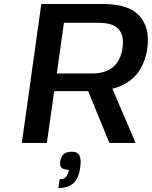

<svg xmlns="http://www.w3.org/2000/svg" viewBox="-20 -720 765 967"><path d="M531 0 424 -261H253L216 0H90L188 -700H498Q628 -700 682 -640.5Q736 -581 722 -478Q698 -311 546 -273L663 0ZM266 -350H444Q578 -350 597 -478Q616 -605 480 -605H302ZM343 44H342ZM343 44H342Q370 44 380 63Q390 82 384 123Q377 177 350.5 202Q324 227 274 227L280 183Q301 183 312 171.5Q323 160 327 135Q301 135 290.5 125.5Q280 116 283 95Q287 68 301 56Q315 44 342 44Z"/></svg>

Font: Fivo Sans Modern Med
Style: Italic
Weight: 450
Designer: Alexander Slobzheninov
Foundry: Alexander Slobzheninov
Version: 1.0